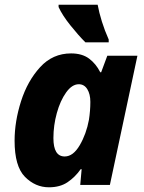

<svg xmlns="http://www.w3.org/2000/svg" viewBox="-20 -786 611 816"><path d="M255 -121Q207 -121 207 -199Q207 -253 221.5 -305.5Q236 -358 261 -393Q286 -428 315 -428Q338 -428 351 -407Q364 -386 364 -353Q364 -316 358 -277Q347 -217 319 -169Q291 -121 255 -121ZM188 10Q235 10 267 -11.5Q299 -33 323 -67H327L321 0H447L564 -549H436L410 -479H406Q388 -515 358.5 -537Q329 -559 282 -559Q204 -559 150.5 -500.5Q97 -442 69.5 -356Q42 -270 42 -188Q42 -79 86 -34.5Q130 10 188 10ZM343 -606H442V-618Q425 -656 413 -694.5Q401 -733 395 -766H229V-756Q245 -721 279 -678.5Q313 -636 343 -606Z"/></svg>

Font: Noto Sans Display Extra
Style: Italic
Weight: 800
Italic angle: -12°
Designer: Monotype Design Team
Foundry: Monotype Imaging Inc.
Version: Version 1.900